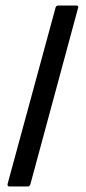

<svg xmlns="http://www.w3.org/2000/svg" viewBox="-20 -675 310 695"><path d="M14 0Q5 0 8 -11L181 -647Q183 -655 191 -655H257Q266 -655 262 -644L90 -8Q87 0 81 0Z"/></svg>

Font: Sofia Sans Extra Condensed SemiBold
Style: Regular
Weight: 600
Designer: Botio Nikoltchev, Ani Petrova
Foundry: lettersoup
Version: Version 4.101